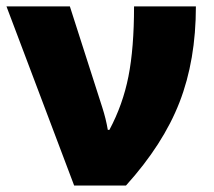

<svg xmlns="http://www.w3.org/2000/svg" viewBox="-20 -573 660 593"><path d="M0 -553.2H195.8L295.9 -241.2Q307.1 -206.5 313 -171.9H317.9Q359.4 -249.5 376.7 -336.9Q394 -424.3 394 -553.2H585Q585 -387.2 534.4 -257.1Q483.9 -127 369.1 0H209Z"/></svg>

Font: Open Sans ExtBd
Style: Bold
Weight: 800
Foundry: Ascender Corporation
Version: Version 1.10